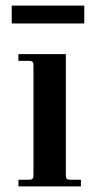

<svg xmlns="http://www.w3.org/2000/svg" viewBox="-20 -668 336 688"><path d="M22 -584H282V-648H22ZM46 0H270V-24H232C220 -24 216 -28 216 -40V-474H46V-450H84C96 -450 100 -446 100 -434V-40C100 -28 96 -24 84 -24H46Z"/></svg>

Font: Old Standard
Style: Bold
Weight: 700
Designer: Alexey Kryukov <alexios@thessalonica.org.ru>
Version: Version 2.0.2